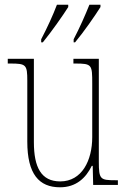

<svg xmlns="http://www.w3.org/2000/svg" viewBox="-20 -786 540 816"><path d="M293 -619V-606H299C336 -650 385 -721 407 -756V-766H360C342 -721 320 -671 293 -619ZM155 -619V-606H162C198 -650 248 -721 270 -756V-766H222C205 -721 182 -671 155 -619ZM235 10C304 10 345 -30 370 -81H374L376 0H481V-20H470C406 -20 400 -24 400 -99V-536H292V-516H300C371 -516 372 -511 372 -431V-203C372 -104 328 -15 236 -15C155 -15 124 -75 124 -182V-536H13V-516H24C91 -516 96 -511 96 -443V-184C96 -46 146 10 235 10Z"/></svg>

Font: Noto Serif Devanagari Condensed Thin
Style: Regular
Weight: 100
Width: 3
Designer: Universal Thirst, Indian Type Foundry and the Monotype Design Team
Foundry: Monotype Imaging Inc.
Version: Version 2.004